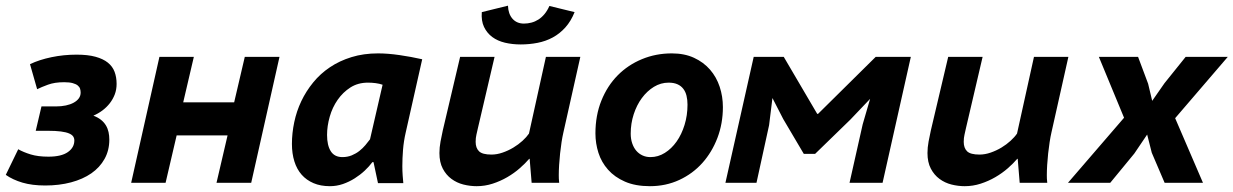

<svg xmlns="http://www.w3.org/2000/svg" viewBox="-49 -638 4304 670"><path d="M75.7 -181.6 95.7 -266.6H145.5Q165 -266.6 180.9 -270Q196.8 -273.4 208.3 -279.8Q219.7 -286.1 226.1 -294.9Q232.4 -303.7 232.4 -314.9Q232.4 -321.8 230.5 -328.1Q228.5 -334.5 222.4 -339.6Q216.3 -344.7 204.8 -347.9Q193.4 -351.1 174.8 -351.1Q141.6 -351.1 118.4 -342.5Q95.2 -334 80.6 -326.7L55.7 -414.1Q88.4 -429.7 130.9 -438.5Q173.3 -447.3 218.3 -447.3Q257.8 -447.3 284.4 -439.9Q311 -432.6 327.4 -419.4Q343.8 -406.2 350.8 -387.5Q357.9 -368.7 357.9 -345.2Q357.9 -325.7 351.6 -308.8Q345.2 -292 334.2 -277.8Q323.2 -263.7 308.6 -252.7Q293.9 -241.7 276.9 -234.4Q292.5 -228.5 303.2 -220Q314 -211.4 320.6 -200.4Q327.1 -189.5 329.8 -177Q332.5 -164.6 332.5 -150.9Q332.5 -113.3 315.9 -83.5Q299.3 -53.7 269.8 -33.2Q240.2 -12.7 199 -1.7Q157.7 9.3 108.9 9.3Q63 9.3 29.3 -0.7Q-4.4 -10.7 -28.8 -27.8L14.6 -117.2Q32.7 -106.9 58.1 -99.1Q83.5 -91.3 120.1 -91.3Q165 -91.3 187.7 -107.2Q210.4 -123 210.4 -147.9Q210.4 -155.8 206.3 -161.9Q202.1 -168 191.9 -172.4Q181.6 -176.8 163.6 -179.2Q145.5 -181.6 117.7 -181.6Z M745.1 -165.5H567.4L528.8 0H408.7L507.3 -439.5H627.4L590.3 -280.8H768.1L805.2 -439.5H926.3L827.6 0H706.5Z M1366.7 -175.3Q1359.9 -146 1357.4 -115.5Q1355 -85 1355 -58.1Q1355 -41 1356.2 -24.9Q1357.4 -8.8 1358.4 1H1270L1254.4 -72.3H1250.5Q1239.7 -57.6 1223.9 -42.7Q1208 -27.8 1188.7 -15.6Q1169.4 -3.4 1147.5 4.2Q1125.5 11.7 1102.1 11.7Q1069.8 11.7 1045.2 1.2Q1020.5 -9.3 1003.7 -28.3Q986.8 -47.4 978.3 -74.7Q969.7 -102.1 969.7 -135.7Q969.7 -173.3 977.8 -211.7Q985.8 -250 1002.4 -284.9Q1019 -319.8 1043.9 -350.3Q1068.8 -380.9 1102.3 -403.3Q1135.7 -425.8 1177.7 -438.7Q1219.7 -451.7 1270.5 -451.7Q1304.2 -451.7 1345 -445.8Q1385.7 -439.9 1424.3 -431.2ZM1146 -89.8Q1163.6 -89.8 1178.5 -95.9Q1193.4 -102.1 1205.1 -111.3Q1216.8 -120.6 1226.1 -131.6Q1235.4 -142.6 1242.2 -151.9L1286.1 -342.3Q1274.9 -346.2 1261.7 -347.9Q1248.5 -349.6 1234.9 -349.6Q1200.2 -349.6 1173.8 -332.8Q1147.5 -315.9 1129.2 -289.6Q1110.8 -263.2 1101.6 -230.7Q1092.3 -198.2 1092.3 -167Q1092.3 -130.9 1105.2 -110.4Q1118.2 -89.8 1146 -89.8Z M1676.8 -439.5 1618.7 -190.9Q1616.2 -179.2 1613.5 -168Q1610.8 -156.7 1610.8 -143.1Q1610.8 -121.6 1622.6 -110.1Q1634.3 -98.6 1666 -98.6Q1685.1 -98.6 1704.8 -105.5Q1724.6 -112.3 1742.4 -123Q1760.3 -133.8 1774.4 -146.7Q1788.6 -159.7 1796.9 -171.9L1856 -439.5H1976.1L1917 -175.8Q1913.6 -161.1 1910.6 -142.1Q1907.7 -123 1905.5 -102.5Q1903.3 -82 1902.1 -62.3Q1900.9 -42.5 1900.9 -26.9Q1900.9 -20 1901.1 -14.9Q1901.4 -9.8 1902.3 0H1806.2L1799.3 -83.5L1797.9 -84Q1784.2 -67.9 1764.6 -50.8Q1745.1 -33.7 1721.2 -19.8Q1697.3 -5.9 1670.2 2.9Q1643.1 11.7 1614.3 11.7Q1591.3 11.7 1568.1 5.9Q1544.9 0 1526.4 -13.7Q1507.8 -27.3 1496.1 -49.6Q1484.4 -71.8 1484.4 -104Q1484.4 -123 1488.3 -144.3Q1492.2 -165.5 1496.1 -182.6L1556.6 -439.5ZM1723.6 -618.2Q1724.6 -589.4 1739.5 -572.5Q1754.4 -555.7 1779.3 -555.7Q1792.5 -555.7 1805.4 -559.1Q1818.4 -562.5 1829.8 -569.8Q1841.3 -577.1 1851.1 -588.9Q1860.8 -600.6 1868.2 -617.2L1956.1 -595.7Q1943.4 -564 1923.8 -542.2Q1904.3 -520.5 1879.9 -507.3Q1855.5 -494.1 1826.9 -488.5Q1798.3 -482.9 1768.1 -482.9Q1738.8 -482.9 1713.1 -489Q1687.5 -495.1 1668.9 -508.8Q1650.4 -522.5 1640.1 -543.9Q1629.9 -565.4 1632.3 -595.7Z M2028.8 -172.4Q2028.8 -235.4 2049.6 -286.9Q2070.3 -338.4 2106.4 -375Q2142.6 -411.6 2191.2 -431.6Q2239.7 -451.7 2295.4 -451.7Q2339.4 -451.7 2372.8 -436.3Q2406.2 -420.9 2428.7 -395Q2451.2 -369.1 2462.4 -335.2Q2473.6 -301.3 2473.6 -264.2Q2473.6 -207 2454.6 -157Q2435.5 -106.9 2401.9 -69.3Q2368.2 -31.7 2321.3 -10Q2274.4 11.7 2218.8 11.7Q2168 11.7 2131.8 -4.2Q2095.7 -20 2072.8 -45.9Q2049.8 -71.8 2039.3 -104.7Q2028.8 -137.7 2028.8 -172.4ZM2151.9 -171.9Q2151.9 -153.3 2157 -138.2Q2162.1 -123 2171.1 -112.3Q2180.2 -101.6 2192.9 -95.7Q2205.6 -89.8 2220.7 -89.8Q2247.6 -89.8 2271 -104.5Q2294.4 -119.1 2312 -144Q2329.6 -168.9 2339.8 -202.1Q2350.1 -235.4 2350.1 -272.9Q2350.1 -289.6 2346.7 -303.7Q2343.3 -317.9 2335.4 -328.1Q2327.6 -338.4 2314.9 -344Q2302.2 -349.6 2284.2 -349.6Q2256.8 -349.6 2232.9 -335Q2209 -320.3 2190.9 -295.9Q2172.9 -271.5 2162.4 -239.3Q2151.9 -207 2151.9 -171.9Z M2961.4 -204.1 2987.3 -293 2918.5 -220.7 2795.4 -101.1H2755.9L2684.1 -222.7L2646.5 -295.9L2634.8 -201.2L2590.8 0H2482.4L2581.1 -439.5H2686L2802.7 -240.7H2805.7L3006.8 -439.5H3129.4L3030.8 0H2915.5Z M3379.9 -439.5 3321.8 -190.9Q3319.3 -179.2 3316.7 -168Q3314 -156.7 3314 -143.1Q3314 -121.6 3325.7 -110.1Q3337.4 -98.6 3369.1 -98.6Q3388.2 -98.6 3408 -105.5Q3427.7 -112.3 3445.6 -123Q3463.4 -133.8 3477.5 -146.7Q3491.7 -159.7 3500 -171.9L3559.1 -439.5H3679.2L3620.1 -175.8Q3616.7 -161.1 3613.8 -142.1Q3610.8 -123 3608.6 -102.5Q3606.4 -82 3605.2 -62.3Q3604 -42.5 3604 -26.9Q3604 -20 3604.2 -14.9Q3604.5 -9.8 3605.5 0H3509.3L3502.4 -83.5L3501 -84Q3487.3 -67.9 3467.8 -50.8Q3448.2 -33.7 3424.3 -19.8Q3400.4 -5.9 3373.3 2.9Q3346.2 11.7 3317.4 11.7Q3294.4 11.7 3271.2 5.9Q3248 0 3229.5 -13.7Q3210.9 -27.3 3199.2 -49.6Q3187.5 -71.8 3187.5 -104Q3187.5 -123 3191.4 -144.3Q3195.3 -165.5 3199.2 -182.6L3259.8 -439.5Z M3873.5 -227.1 3785.6 -439.5H3922.4L3957.5 -345.7L3971.7 -286.1L4014.6 -347.7L4088.4 -439.5H4235.4L4051.8 -225.6L4148.9 0H4015.1L3970.2 -105L3954.1 -168.5L3909.2 -102.1L3825.2 0H3677.7Z"/></svg>

Font: PT Astra Sans
Style: Bold Italic
Weight: 700
Italic angle: -16°
Designer: A.Korolkova, I. Chaeva
Foundry: ParaType Ltd
Version: Version 1.002W